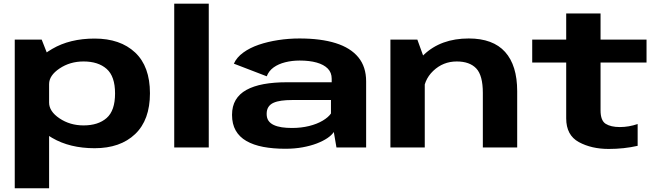

<svg xmlns="http://www.w3.org/2000/svg" viewBox="-20 -805 3596 1048"><path d="M60.5 222.5H248V-486L207.5 -589H60.5ZM496.5 4Q636.5 4 717.5 -73Q798.5 -150 798.5 -296Q798.5 -442.5 717.5 -518.5Q636.5 -594.5 496.5 -594.5Q361 -594.5 264.5 -537.8Q168 -481 168 -431.5L248 -346Q248 -393 305 -431.2Q362 -469.5 436 -469.5Q516 -469.5 562 -429Q608 -388.5 608 -295Q608 -201 562 -160.8Q516 -120.5 436 -120.5Q362 -120.5 305 -158.8Q248 -197 248 -245L168 -158.5Q168 -109 264.5 -52.5Q361 4 496.5 4Z M931 0H1119.5V-785H931Z M1538 7Q1588.5 7 1632 -1Q1675.5 -9 1709.8 -22.2Q1744 -35.5 1767.5 -51.5Q1791 -67.5 1802 -84.5L1816.5 0H1978.5V-360.5Q1978.5 -440.5 1936 -492.2Q1893.5 -544 1812.5 -569.5Q1731.5 -595 1614.5 -595Q1555.5 -595 1498.5 -586.2Q1441.5 -577.5 1392.5 -560.8Q1343.5 -544 1307.8 -518Q1272 -492 1256.5 -457.5L1436 -388.5Q1447 -418 1473.5 -437Q1500 -456 1537 -465.2Q1574 -474.5 1615.5 -474.5Q1669.5 -474.5 1708.5 -463.5Q1747.5 -452.5 1769 -430.8Q1790.5 -409 1790.5 -375V-356H1545.5Q1474.5 -356 1419 -345.8Q1363.5 -335.5 1325 -314.2Q1286.5 -293 1266.5 -259.2Q1246.5 -225.5 1246.5 -178Q1246.5 -128 1266.5 -92.8Q1286.5 -57.5 1324.8 -35.5Q1363 -13.5 1416.8 -3.2Q1470.5 7 1538 7ZM1573.5 -106.5Q1543.5 -106.5 1518.2 -110.2Q1493 -114 1474.2 -122.8Q1455.5 -131.5 1445.5 -146Q1435.5 -160.5 1435.5 -183.5Q1435.5 -206 1445.2 -221Q1455 -236 1473 -244Q1491 -252 1516.2 -255.5Q1541.5 -259 1572.5 -259H1786.5V-185.5Q1772.5 -165 1741.5 -146.5Q1710.5 -128 1667.2 -117.2Q1624 -106.5 1573.5 -106.5Z M2111 0H2298.5V-477L2258 -589H2111ZM2615.5 0H2803V-307Q2803 -448 2737 -521.5Q2671 -595 2538.5 -595Q2386.5 -595 2293 -505.8Q2199.5 -416.5 2199.5 -340.5L2290.5 -287.5Q2290.5 -366.5 2344.5 -418Q2398.5 -469.5 2473 -469.5Q2543.5 -469.5 2579.5 -431.5Q2615.5 -393.5 2615.5 -298Z M3302.5 8Q3385.5 8 3460.5 -9V-128Q3412 -111.5 3363.5 -111.5Q3314 -111.5 3286 -129.2Q3258 -147 3258 -202.5V-463.5H3509V-589H3258V-731.5H3070.5V-589H2885V-463.5H3070.5V-159Q3070.5 -67 3139.5 -29.5Q3208.5 8 3302.5 8Z"/></svg>

Font: Anybody Expanded
Style: Bold
Weight: 700
Width: 7
Designer: Tyler Finck
Foundry: Etcetera Type Company
Version: Version 1.113;gftools[0.9.25]